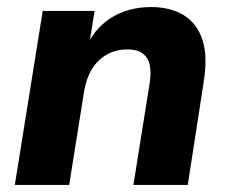

<svg xmlns="http://www.w3.org/2000/svg" viewBox="-20 -524 650 544"><path d="M22 0 101 -493H248L233 -399H228Q255 -451 301.5 -477.5Q348 -504 408 -504Q463 -504 500.5 -481Q538 -458 553.5 -411.5Q569 -365 557 -291L512 0H358L404 -288Q409 -320 404 -341Q399 -362 383.5 -373Q368 -384 341 -384Q308 -384 282 -369Q256 -354 240 -327.5Q224 -301 218 -263L176 0Z"/></svg>

Font: Nunito Sans 11pt ExtraBold
Style: Italic
Weight: 800
Italic angle: -9°
Version: Version 3.101;gftools[0.9.27]